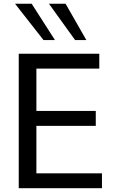

<svg xmlns="http://www.w3.org/2000/svg" viewBox="-20 -995 628 1015"><path d="M436.5 -783.2 326.7 -975.1H238.8L377 -783.2ZM270.5 -783.2 147.5 -975.1H59.6L210 -783.2ZM519 0V-78.6H172.4V-329.6H486.3V-408.7H172.4V-632.3H504.9V-710.9H79.1V0Z"/></svg>

Font: Ride
Style: Regular
Weight: 400
Version: Version 3.000